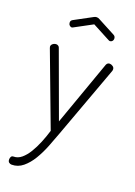

<svg xmlns="http://www.w3.org/2000/svg" viewBox="-173 -764 753 1067"><g transform="rotate(20 204.0 -231.0)"><path d="M19 -447Q17 -453 17 -455Q17 -465 26 -472Q35 -479 46 -479Q52 -479 57.5 -475.5Q63 -472 65 -466L206 -81L343 -466Q349 -479 362 -479Q371 -479 380.5 -472.5Q390 -466 390 -455Q390 -450 389 -447L231 -16Q217 23 199.5 67Q182 111 159.5 148.5Q137 186 107.5 210.5Q78 235 41 235Q32 235 25 229.5Q18 224 18 212Q18 203 22 196Q26 189 36 189Q61 189 82.5 171Q104 153 122 123.5Q140 94 155 57.5Q170 21 181 -16ZM102 -599Q100 -598 98 -597Q96 -596 94 -596Q86 -596 80 -602.5Q74 -609 74 -619Q74 -630 85 -636L189 -692Q197 -697 206 -697Q215 -697 223 -692L327 -637Q338 -631 338 -617Q338 -609 332.5 -603Q327 -597 319 -597Q317 -597 314.5 -598Q312 -599 310 -600L206 -655Z"/></g></svg>

Font: AkaAcidDosis
Style: Light
Weight: 300
Designer: Edgar Tolentino, Pablo Impallari, Igino Marini, Aka-Acid
Foundry: Edgar Tolentino, Pablo Impallari, Igino Marini, Aka-Acid
Version: Version 1.007